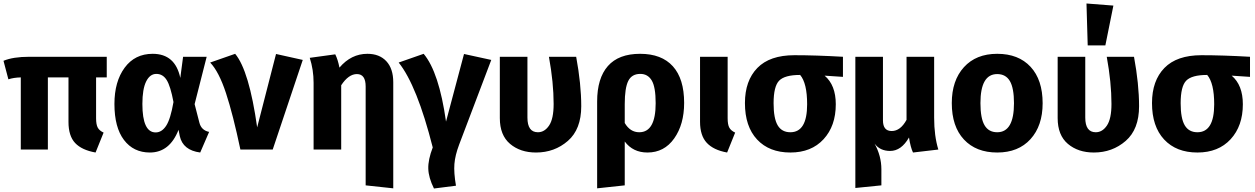

<svg xmlns="http://www.w3.org/2000/svg" viewBox="-21 -856 7185 1099"><path d="M590 -413H529V-179Q529 -143 538.5 -125.5Q548 -108 572 -97L526 17Q447 3 409 -37.5Q371 -78 371 -158V-413H253V0H98V-413Q57 -412 27 -402L-1 -508Q54 -531 147 -531H590Z M853 -548Q982 -548 1011 -410L1027 -531H1162L1093 -260L1120 -155Q1131 -110 1176 -101L1125 17Q1026 4 1008 -77L1001 -113Q950 17 837 17Q743 17 688.5 -55Q634 -127 634 -261Q634 -389 692.5 -468.5Q751 -548 853 -548ZM794 -261Q794 -98 870 -98Q905 -98 930 -136Q955 -174 972 -272Q955 -363 933 -398Q911 -433 874 -433Q837 -433 815.5 -389.5Q794 -346 794 -261Z M1325 -548Q1405 -452 1451 -127L1559 -547L1712 -513L1540 0H1355Q1313 -200 1272.5 -323Q1232 -446 1182 -498Z M2082 -548Q2151 -548 2190.5 -505.5Q2230 -463 2230 -385V222L2072 205V-361Q2072 -432 2022 -432Q1974 -432 1932 -368V0H1774V-382Q1774 -457 1752 -525L1898 -545Q1913 -515 1922 -469Q1989 -548 2082 -548Z M2404 -548Q2492 -443 2532 -160L2635 -547L2791 -513L2607 -28Q2584 33 2580 82.5Q2576 132 2589 207L2463 223Q2432 161 2430.5 109.5Q2429 58 2456 -12Q2366 -367 2261 -498Z M3277 -531Q3306 -374 3306 -248Q3306 -116 3229.5 -49.5Q3153 17 3047 17Q2957 17 2898.5 -32.5Q2840 -82 2840 -180V-531H2998V-183Q2998 -99 3058 -99Q3096 -99 3122 -137.5Q3148 -176 3148 -261Q3148 -383 3121 -531Z M3895 -267Q3895 -144 3838 -63.5Q3781 17 3685 17Q3602 17 3555 -46V205L3397 222V-275Q3397 -408 3458.5 -478Q3520 -548 3643 -548Q3766 -548 3830.5 -476.5Q3895 -405 3895 -267ZM3638 -99Q3732 -99 3732 -265Q3732 -358 3709.5 -395.5Q3687 -433 3644 -433Q3595 -433 3575 -392.5Q3555 -352 3555 -260V-152Q3586 -99 3638 -99Z M4144 -531V-179Q4144 -143 4153.5 -125.5Q4163 -108 4187 -97L4141 17Q4063 3 4024.5 -38.5Q3986 -80 3986 -159V-531Z M4804 -531V-416L4699 -423Q4763 -369 4763 -259Q4763 -135 4693 -59Q4623 17 4503 17Q4382 17 4312.5 -57.5Q4243 -132 4243 -266Q4243 -394 4314 -467Q4385 -540 4526 -540Q4649 -540 4804 -531ZM4503 -99Q4599 -99 4599 -259Q4599 -380 4559 -427H4558Q4471 -427 4439 -394.5Q4407 -362 4407 -265Q4407 -178 4430.5 -138.5Q4454 -99 4503 -99Z M5350 0 5205 17Q5191 -12 5182 -69Q5138 8 5074 8Q5016 8 4985 -34Q5024 37 5024 113V205L4875 220V-531H5033V-167Q5033 -106 5083 -106Q5133 -106 5168 -170V-531H5326V-182Q5326 -78 5350 0Z M5687 -548Q5809 -548 5878 -473.5Q5947 -399 5947 -265Q5947 -136 5877.5 -59.5Q5808 17 5687 17Q5566 17 5496.5 -57.5Q5427 -132 5427 -266Q5427 -395 5496.5 -471.5Q5566 -548 5687 -548ZM5687 -432Q5591 -432 5591 -266Q5591 -179 5614.5 -139Q5638 -99 5687 -99Q5783 -99 5783 -265Q5783 -352 5759.5 -392Q5736 -432 5687 -432Z M6198 -836 6352 -824 6306 -596H6205ZM6470 -531Q6499 -374 6499 -248Q6499 -116 6422.5 -49.5Q6346 17 6240 17Q6150 17 6091.5 -32.5Q6033 -82 6033 -180V-531H6191V-183Q6191 -99 6251 -99Q6289 -99 6315 -137.5Q6341 -176 6341 -261Q6341 -383 6314 -531Z M7134 -531V-416L7029 -423Q7093 -369 7093 -259Q7093 -135 7023 -59Q6953 17 6833 17Q6712 17 6642.5 -57.5Q6573 -132 6573 -266Q6573 -394 6644 -467Q6715 -540 6856 -540Q6979 -540 7134 -531ZM6833 -99Q6929 -99 6929 -259Q6929 -380 6889 -427H6888Q6801 -427 6769 -394.5Q6737 -362 6737 -265Q6737 -178 6760.5 -138.5Q6784 -99 6833 -99Z"/></svg>

Font: FiraGO
Style: Bold
Weight: 700
Designer: bBox Type
Foundry: bBox Type GmbH
Version: Version 1.001;PS 001.001;hotconv 1.0.88;makeotf.lib2.5.64775